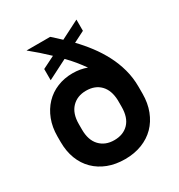

<svg xmlns="http://www.w3.org/2000/svg" viewBox="-170 -824 886 949"><g transform="rotate(-30 272.5 -350.0)"><path d="M145 -577 215 -612Q191 -635 166 -657Q141 -679 115 -700H250Q262 -689 274.5 -678Q287 -667 299 -655L405 -709V-645L342 -613Q375 -579 404.5 -540Q434 -501 456.5 -458Q479 -415 492 -367.5Q505 -320 505 -268V-229Q505 -175 488 -131Q471 -87 440.5 -56Q410 -25 366.5 -8Q323 9 270 9Q216 9 173 -7.5Q130 -24 99 -54.5Q68 -85 51.5 -128Q35 -171 35 -224V-256Q35 -308 51.5 -351Q68 -394 97.5 -425Q127 -456 167.5 -472.5Q208 -489 255 -489Q299 -489 336 -475Q319 -499 299.5 -523Q280 -547 257 -570L145 -513ZM270 -99Q322 -99 352.5 -131Q383 -163 383 -224V-262Q381 -319 351 -350Q321 -381 270 -381Q219 -381 188 -348.5Q157 -316 157 -256V-224Q157 -164 188 -131.5Q219 -99 270 -99Z"/></g></svg>

Font: PT Root UI Web Bold
Style: Regular
Weight: 700
Designer: Vitaly Kuzmin
Foundry: ParaType Ltd.
Version: Version 1.000W